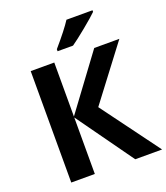

<svg xmlns="http://www.w3.org/2000/svg" viewBox="-165 -1043 1001 1156"><g transform="rotate(-20 336.0 -465.5)"><path d="M283 -784Q365 -879 398 -931H565V-921Q540 -896 479 -846Q418 -796 382 -771H283ZM90 -714H241V-368L497 -714H658L398 -371L672 0H500L241 -362V0H90Z"/></g></svg>

Font: OpenSansMMV
Style: Bold
Weight: 700
Foundry: Ascender Corporation
Version: Version 4.001